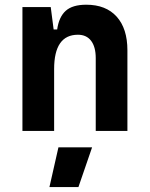

<svg xmlns="http://www.w3.org/2000/svg" viewBox="-20 -547 626 802"><path d="M379.9 0V-304.2Q379.9 -351.1 360.6 -376.5Q341.3 -401.9 305.5 -401.9Q206.1 -401.9 206.1 -258.3L175.8 -423.8H218.8Q226.1 -476.1 254.4 -501.7Q282.7 -527.3 340.3 -527.3Q422.4 -527.3 467.3 -477.5Q512.2 -427.7 512.2 -336.9V0ZM73.7 0V-517.6H191.9L206.1 -408.2V0ZM186.5 234.4 224.1 68.4H364.7L307.6 234.4Z"/></svg>

Font: Cascadia Mono PL
Style: Regular
Weight: 400
Monospace: yes
Designer: Aaron Bell
Foundry: Saja Typeworks
Version: Version 2102.003